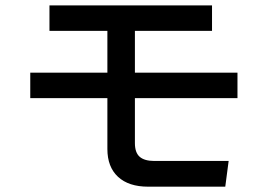

<svg xmlns="http://www.w3.org/2000/svg" viewBox="-20 -703 1040 722"><path d="M93.8 -334V-429.7H383.8V-586.9H166V-682.6H777.3V-586.9H487.3V-429.7H873V-334H487.3V-165Q487.3 -128.9 505.4 -113.3Q523.4 -97.7 560.5 -97.7H839.8L827.1 -1H537.1Q463.9 -1 423.8 -38.1Q383.8 -75.2 383.8 -142.6V-334Z"/></svg>

Font: Gothic A1 SemiBold
Style: Regular
Weight: 600
Version: Version 2.50